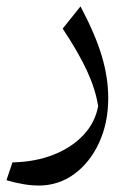

<svg xmlns="http://www.w3.org/2000/svg" viewBox="-20 -305 422 595"><path d="M315.4 -1Q315.4 75.7 287.1 137.2Q258.8 198.7 210 234.4Q161.1 270 100.1 270Q56.2 270 0 253.4L18.6 198.2Q88.9 196.8 145.5 174.6Q202.1 152.3 238.5 113.5Q274.9 74.7 284.2 23.9Q275.9 -28.3 250 -84.7Q224.1 -141.1 174.3 -216.3L229.5 -285.2Q274.9 -199.7 295.2 -132.3Q315.4 -64.9 315.4 -1Z"/></svg>

Font: Pinar Regular
Style: Regular
Weight: 400
Designer: Amin Abedi
Version: Version 3.000